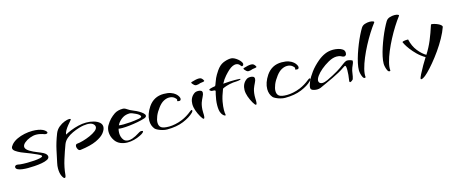

<svg xmlns="http://www.w3.org/2000/svg" viewBox="-45 -1162 4785 1992"><g transform="rotate(-15 2348.0 -166.0)"><path d="M123 12Q95 12 65.5 8.5Q36 5 16.5 -4.5Q-3 -14 -3 -31Q-3 -40 4.5 -45.5Q12 -51 22 -51Q27 -51 39 -49Q51 -47 56 -46Q86 -43 131 -43Q170 -43 208 -46Q246 -49 271.5 -55Q297 -61 297 -70Q297 -78 281 -86.5Q265 -95 251 -101Q224 -114 191 -127Q158 -140 130.5 -150.5Q103 -161 94 -165Q63 -179 40 -195Q17 -211 17 -230Q17 -245 38 -269Q63 -296 100.5 -313.5Q138 -331 181.5 -340Q225 -349 267 -349Q299 -349 327.5 -344Q356 -339 377 -329Q391 -322 402.5 -311.5Q414 -301 414 -293Q414 -287 408.5 -284Q403 -281 395 -281Q391 -281 387.5 -281.5Q384 -282 381 -283Q360 -291 338 -296Q316 -301 293 -301Q262 -301 226.5 -287.5Q191 -274 166.5 -253Q142 -232 142 -210Q142 -199 151 -186.5Q160 -174 182 -160Q219 -138 257 -123.5Q295 -109 320 -96Q358 -75 358 -49Q358 -30 334 -18Q310 -6 273 0.5Q236 7 195.5 9.5Q155 12 123 12Z M465 210Q453 210 438 178.5Q423 147 423 98Q423 84 424.5 69Q426 54 430 38Q442 -18 458 -93.5Q474 -169 509 -259Q524 -296 554 -320.5Q584 -345 616 -357Q648 -369 667 -369Q683 -369 683 -361Q683 -358 670.5 -344Q658 -330 641 -309Q624 -288 610.5 -265Q597 -242 595 -221Q621 -236 659.5 -251.5Q698 -267 742 -277.5Q786 -288 827 -288Q871 -288 908 -277.5Q945 -267 967.5 -247.5Q990 -228 990 -200Q990 -172 963.5 -137Q937 -102 873.5 -72.5Q810 -43 700 -29Q683 -27 673 -43Q663 -59 663 -75Q663 -85 667.5 -92Q672 -99 680 -100Q707 -102 746.5 -113Q786 -124 824.5 -141Q863 -158 888.5 -178Q914 -198 914 -219Q914 -238 894.5 -253.5Q875 -269 833 -269Q815 -269 793 -265.5Q771 -262 744 -254Q708 -243 671 -226Q634 -209 605 -184.5Q576 -160 563 -126Q538 -60 512.5 21Q487 102 480 182Q477 210 465 210Z M1192 23Q1152 23 1117 8.5Q1082 -6 1060 -37Q1042 -63 1035 -87.5Q1028 -112 1028 -134Q1028 -155 1033 -172.5Q1038 -190 1045 -201Q1066 -237 1089.5 -261Q1113 -285 1141 -304Q1178 -328 1232 -328Q1252 -328 1274 -312Q1296 -296 1338 -279Q1366 -268 1390.5 -253.5Q1415 -239 1430.5 -224.5Q1446 -210 1446 -197Q1446 -183 1423 -174Q1390 -163 1345 -154.5Q1300 -146 1255.5 -141Q1211 -136 1177 -136Q1151 -136 1137 -139Q1131 -117 1131 -93Q1131 -73 1137 -53Q1143 -33 1157 -16Q1167 -5 1179.5 -0.5Q1192 4 1205 4Q1227 4 1248.5 -3.5Q1270 -11 1286 -19.5Q1302 -28 1306 -31Q1326 -43 1336.5 -49Q1347 -55 1357 -55Q1375 -55 1375 -47Q1375 -42 1365 -32.5Q1355 -23 1330 -11Q1298 5 1262.5 14Q1227 23 1192 23ZM1200 -169Q1232 -169 1275 -172.5Q1318 -176 1368 -185Q1396 -191 1396 -202Q1396 -211 1383.5 -221.5Q1371 -232 1352.5 -241Q1334 -250 1316.5 -256.5Q1299 -263 1290 -263Q1247 -263 1216.5 -245Q1186 -227 1164 -198Q1157 -189 1149 -172Q1166 -169 1200 -169Z M1623 -1Q1600 -1 1574 -8Q1548 -15 1527.5 -25Q1507 -35 1499 -43Q1466 -81 1466 -136Q1466 -205 1516 -280Q1576 -367 1681 -367Q1727 -367 1757.5 -356Q1788 -345 1806 -329Q1824 -313 1831.5 -298Q1839 -283 1839 -276Q1839 -254 1820 -254Q1799 -254 1799 -261Q1799 -263 1800.5 -266.5Q1802 -270 1802 -273Q1802 -278 1794.5 -286.5Q1787 -295 1781 -299Q1759 -316 1726 -316Q1698 -316 1667.5 -300Q1637 -284 1608 -246Q1575 -203 1559 -164Q1543 -125 1543 -95Q1543 -59 1565.5 -42Q1588 -25 1650 -25Q1680 -25 1717.5 -32.5Q1755 -40 1794 -56Q1849 -79 1899 -120Q1913 -131 1919 -131Q1925 -131 1925 -124Q1925 -113 1913 -102Q1873 -62 1799 -31.5Q1725 -1 1623 -1Z M2036 -367Q2026 -367 2021 -369.5Q2016 -372 2011 -376Q2005 -382 1997 -390.5Q1989 -399 1989 -405Q1989 -410 1995 -411Q2047 -427 2073 -427Q2089 -427 2097.5 -422.5Q2106 -418 2112 -410Q2114 -409 2119 -400.5Q2124 -392 2124 -390Q2124 -383 2107 -381Q2090 -379 2079 -377Q2068 -373 2057.5 -370Q2047 -367 2036 -367ZM2018 -10Q2012 -10 2004 -21Q1996 -32 1988 -45Q1968 -80 1955 -117Q1942 -154 1942 -188Q1942 -219 1954 -246Q1966 -273 1992 -292Q2007 -304 2035 -304Q2052 -304 2065 -297.5Q2078 -291 2078 -274Q2078 -258 2064.5 -232Q2051 -206 2040 -176Q2034 -157 2030.5 -132Q2027 -107 2028 -75Q2028 -68 2028.5 -62.5Q2029 -57 2029 -52Q2029 -29 2026 -19.5Q2023 -10 2018 -10Z M2242 15Q2234 15 2222.5 4.5Q2211 -6 2205 -18Q2195 -35 2191.5 -57.5Q2188 -80 2188 -105Q2188 -136 2192.5 -166.5Q2197 -197 2202.5 -220.5Q2208 -244 2211 -255V-258Q2211 -263 2199 -266Q2190 -267 2180 -267Q2170 -267 2168 -269Q2151 -277 2151 -284Q2151 -291 2163.5 -294.5Q2176 -298 2188 -301Q2193 -302 2205 -304Q2217 -306 2219 -307Q2227 -321 2232.5 -339Q2238 -357 2250.5 -385Q2263 -413 2292 -456Q2326 -505 2364.5 -522Q2403 -539 2442 -542Q2463 -544 2483.5 -534Q2504 -524 2521.5 -509.5Q2539 -495 2549.5 -480Q2560 -465 2560 -456Q2560 -446 2554.5 -440Q2549 -434 2543 -434Q2536 -434 2530 -444Q2524 -454 2512 -462Q2500 -470 2483 -470Q2468 -470 2448.5 -461.5Q2429 -453 2405 -432Q2386 -415 2358 -384Q2330 -353 2307 -309Q2306 -308 2341.5 -311.5Q2377 -315 2430 -315Q2443 -315 2456.5 -314.5Q2470 -314 2484 -313Q2493 -313 2493 -309Q2493 -306 2481.5 -302Q2470 -298 2452 -297Q2405 -296 2369 -287.5Q2333 -279 2312.5 -270.5Q2292 -262 2291 -259Q2261 -183 2252 -130.5Q2243 -78 2243 -45Q2243 -11 2246.5 2Q2250 15 2242 15ZM2597 -367Q2587 -367 2582 -369.5Q2577 -372 2572 -376Q2566 -382 2558 -390.5Q2550 -399 2550 -405Q2550 -410 2556 -411Q2608 -427 2634 -427Q2650 -427 2658.5 -422.5Q2667 -418 2673 -410Q2675 -409 2680 -400.5Q2685 -392 2685 -390Q2685 -383 2668 -381Q2651 -379 2640 -377Q2629 -373 2618.5 -370Q2608 -367 2597 -367ZM2579 -10Q2573 -10 2565 -21Q2557 -32 2549 -45Q2529 -80 2516 -117Q2503 -154 2503 -188Q2503 -219 2515 -246Q2527 -273 2553 -292Q2568 -304 2596 -304Q2613 -304 2626 -297.5Q2639 -291 2639 -274Q2639 -258 2625.5 -232Q2612 -206 2601 -176Q2595 -157 2591.5 -132Q2588 -107 2589 -75Q2589 -68 2589.5 -62.5Q2590 -57 2590 -52Q2590 -29 2587 -19.5Q2584 -10 2579 -10Z M2890 -1Q2867 -1 2841 -8Q2815 -15 2794.5 -25Q2774 -35 2766 -43Q2733 -81 2733 -136Q2733 -205 2783 -280Q2843 -367 2948 -367Q2994 -367 3024.5 -356Q3055 -345 3073 -329Q3091 -313 3098.5 -298Q3106 -283 3106 -276Q3106 -254 3087 -254Q3066 -254 3066 -261Q3066 -263 3067.5 -266.5Q3069 -270 3069 -273Q3069 -278 3061.5 -286.5Q3054 -295 3048 -299Q3026 -316 2993 -316Q2965 -316 2934.5 -300Q2904 -284 2875 -246Q2842 -203 2826 -164Q2810 -125 2810 -95Q2810 -59 2832.5 -42Q2855 -25 2917 -25Q2947 -25 2984.5 -32.5Q3022 -40 3061 -56Q3116 -79 3166 -120Q3180 -131 3186 -131Q3192 -131 3192 -124Q3192 -113 3180 -102Q3140 -62 3066 -31.5Q2992 -1 2890 -1Z M3584 16Q3574 16 3577 -3Q3582 -32 3584.5 -61.5Q3587 -91 3587 -113Q3587 -134 3584.5 -147.5Q3582 -161 3575 -161Q3572 -161 3566.5 -158Q3561 -155 3548 -146Q3526 -130 3491.5 -111Q3457 -92 3417 -73Q3377 -54 3339 -37Q3301 -20 3271 -6Q3254 1 3232 1Q3207 1 3186.5 -7.5Q3166 -16 3166 -34Q3166 -59 3184 -101Q3202 -143 3239 -192.5Q3276 -242 3331 -288Q3368 -319 3409 -337Q3450 -355 3498 -355Q3523 -355 3551 -349Q3579 -343 3598.5 -329Q3618 -315 3618 -290Q3618 -272 3609.5 -264.5Q3601 -257 3592 -257Q3580 -257 3562.5 -267Q3545 -277 3516 -277Q3495 -277 3473 -270.5Q3451 -264 3424 -249Q3378 -223 3342 -192.5Q3306 -162 3285.5 -133Q3265 -104 3265 -83Q3265 -68 3275.5 -59Q3286 -50 3302 -50Q3327 -50 3360 -65.5Q3393 -81 3423 -97Q3485 -130 3517.5 -153Q3550 -176 3567.5 -189.5Q3585 -203 3601 -208Q3604 -209 3612 -209Q3628 -209 3647.5 -202.5Q3667 -196 3666 -190Q3666 -172 3654 -148.5Q3642 -125 3634 -93Q3629 -71 3627.5 -53.5Q3626 -36 3617 -7Q3616 -3 3604 6.5Q3592 16 3584 16Z M3741 13Q3729 13 3720.5 -3.5Q3712 -20 3707 -41.5Q3702 -63 3702 -78Q3702 -111 3711.5 -155Q3721 -199 3737 -247.5Q3753 -296 3772 -343Q3791 -390 3811 -430.5Q3831 -471 3847 -497Q3861 -520 3887.5 -528.5Q3914 -537 3938 -537Q3962 -537 3976 -531Q3990 -525 3984 -517Q3953 -477 3919 -423Q3885 -369 3853.5 -309Q3822 -249 3797.5 -190Q3773 -131 3760 -80Q3747 -29 3751 5Q3751 13 3741 13Z M4007 13Q3995 13 3986.5 -3.5Q3978 -20 3973 -41.5Q3968 -63 3968 -78Q3968 -111 3977.5 -155Q3987 -199 4003 -247.5Q4019 -296 4038 -343Q4057 -390 4077 -430.5Q4097 -471 4113 -497Q4127 -520 4153.5 -528.5Q4180 -537 4204 -537Q4228 -537 4242 -531Q4256 -525 4250 -517Q4219 -477 4185 -423Q4151 -369 4119.5 -309Q4088 -249 4063.5 -190Q4039 -131 4026 -80Q4013 -29 4017 5Q4017 13 4007 13Z M4305 178Q4298 178 4298 171Q4298 165 4303 153.5Q4308 142 4315 127Q4338 82 4360.5 43Q4383 4 4406 -32Q4360 -59 4324.5 -94Q4289 -129 4264.5 -162Q4240 -195 4227.5 -218Q4215 -241 4215 -243Q4215 -248 4224.5 -251Q4234 -254 4246.5 -255Q4259 -256 4268.5 -256Q4278 -256 4278 -256Q4295 -180 4336.5 -128.5Q4378 -77 4420 -53Q4462 -119 4490.5 -187.5Q4519 -256 4547 -343Q4547 -346 4555 -346Q4565 -346 4583.5 -341Q4602 -336 4620.5 -327.5Q4639 -319 4650.5 -308.5Q4662 -298 4659 -288Q4641 -236 4608 -176.5Q4575 -117 4534.5 -59.5Q4494 -2 4453 47Q4412 96 4378.5 129Q4345 162 4326 171Q4312 178 4305 178Z"/></g></svg>

Font: Grechen Fuemen
Style: Regular
Weight: 400
Designer: Robert E. Leuschke
Foundry: Robert E. Leuschke
Version: Version 1.010; ttfautohint (v1.8.3)